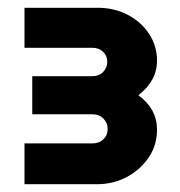

<svg xmlns="http://www.w3.org/2000/svg" viewBox="-20 -719 464 494"><path d="M43 -245V-350H217Q235 -350 246 -360.5Q257 -371 257 -387Q257 -403 246 -414Q235 -425 217 -425H63V-523H218Q235 -523 245.5 -534Q256 -545 256 -560Q256 -575 245.5 -585.5Q235 -596 218 -596H43V-699H231Q274 -699 308.5 -681Q343 -663 363.5 -632Q384 -601 384 -563Q384 -511 336 -474Q384 -439 384 -385Q384 -346 363 -314.5Q342 -283 307 -264Q272 -245 229 -245Z"/></svg>

Font: MuseoModerno ExtraBold
Style: Regular
Weight: 800
Designer: Pablo Cosgaya, Héctor Gatti, Marcela Romero, and the Authors of The MuseoModerno Project.
Foundry: Omnibus-Type Team
Version: Version 1.001